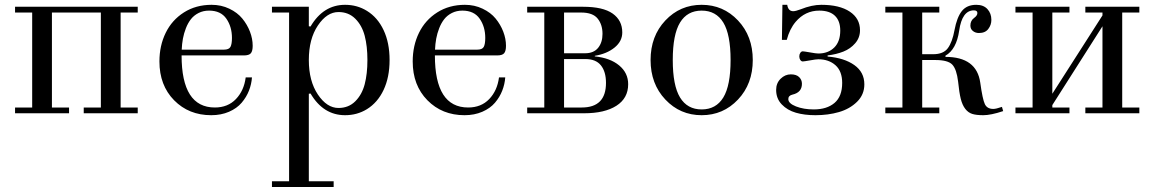

<svg xmlns="http://www.w3.org/2000/svg" viewBox="-20 -459 4678 778"><path d="M41 0V-23.4H110.4V-408.2H41V-431.6H538.1V-408.2H468.8V-23.4H538.1V0H319.3V-23.4H388.7V-408.2H190.4V-23.4H259.8V0Z M626 -210Q626 -273.9 651.4 -325.9Q676.8 -377.9 725.3 -408.7Q773.9 -439.5 837.4 -439.5Q876.5 -439.5 909.2 -423.8Q941.9 -408.2 961.9 -383.8Q981.9 -359.4 992.9 -330.6Q1003.9 -301.8 1003.9 -273.4Q1003.9 -252.4 996.6 -243.4Q989.3 -234.4 967.8 -234.4H715.8Q715.8 -23.4 850.6 -23.4Q903.3 -23.4 936 -57.6Q968.8 -91.8 975.6 -145.5H1001Q999 -117.7 988.8 -91.6Q978.5 -65.4 959.2 -42.7Q939.9 -20 908 -6.1Q876 7.8 835.9 7.8Q745.1 7.8 685.5 -52.7Q626 -113.3 626 -210ZM716.3 -257.8H887.2Q907.7 -257.8 913.8 -269Q919.9 -280.3 919.9 -305.2Q919.9 -350.6 897.2 -383.3Q874.5 -416 827.1 -416Q803.7 -416 784.9 -406.5Q766.1 -397 753.9 -381.6Q741.7 -366.2 733.4 -345Q725.1 -323.7 721.2 -302.5Q717.3 -281.2 716.3 -257.8Z M1082 275.4H1151.4V-408.2H1082V-431.6H1231.4V-352.5L1238.3 -351.6Q1290 -439.5 1378.4 -439.5Q1427.2 -439.5 1466.8 -415Q1510.3 -388.2 1534.4 -336.9Q1558.6 -285.6 1558.6 -215.8Q1558.6 -146 1534.4 -94.7Q1510.3 -43.5 1466.8 -16.6Q1427.2 7.8 1378.4 7.8Q1290 7.8 1238.3 -80.1L1231.4 -79.1V275.4H1332V298.8H1082ZM1351.6 -21.5Q1392.6 -21.5 1419.7 -48.6Q1446.8 -75.7 1457.8 -117.7Q1468.8 -159.7 1468.8 -215.8Q1468.8 -272 1457.8 -314Q1446.8 -356 1419.7 -383.1Q1392.6 -410.2 1351.6 -410.2Q1304.7 -410.2 1268.1 -355.7Q1231.4 -301.3 1231.4 -215.8Q1231.4 -130.4 1268.1 -75.9Q1304.7 -21.5 1351.6 -21.5Z M1652.3 -210Q1652.3 -273.9 1677.7 -325.9Q1703.1 -377.9 1751.7 -408.7Q1800.3 -439.5 1863.8 -439.5Q1902.8 -439.5 1935.5 -423.8Q1968.3 -408.2 1988.3 -383.8Q2008.3 -359.4 2019.3 -330.6Q2030.3 -301.8 2030.3 -273.4Q2030.3 -252.4 2022.9 -243.4Q2015.6 -234.4 1994.1 -234.4H1742.2Q1742.2 -23.4 1877 -23.4Q1929.7 -23.4 1962.4 -57.6Q1995.1 -91.8 2002 -145.5H2027.3Q2025.4 -117.7 2015.1 -91.6Q2004.9 -65.4 1985.6 -42.7Q1966.3 -20 1934.3 -6.1Q1902.3 7.8 1862.3 7.8Q1771.5 7.8 1711.9 -52.7Q1652.3 -113.3 1652.3 -210ZM1742.7 -257.8H1913.6Q1934.1 -257.8 1940.2 -269Q1946.3 -280.3 1946.3 -305.2Q1946.3 -350.6 1923.6 -383.3Q1900.9 -416 1853.5 -416Q1830.1 -416 1811.3 -406.5Q1792.5 -397 1780.3 -381.6Q1768.1 -366.2 1759.8 -345Q1751.5 -323.7 1747.6 -302.5Q1743.7 -281.2 1742.7 -257.8Z M2116.2 0V-23.4H2185.5V-408.2H2116.2V-431.6H2342.8Q2423.3 -431.6 2462.4 -404.1Q2501.5 -376.5 2501.5 -327.6Q2501.5 -291.5 2470 -266.1Q2438.5 -240.7 2390.1 -232.9V-230.5Q2452.6 -224.1 2489 -193.8Q2525.4 -163.6 2525.4 -117.7Q2525.4 -61 2477.8 -30.5Q2430.2 0 2346.7 0ZM2265.6 -23.4H2337.4Q2435.5 -23.4 2435.5 -123Q2435.5 -168.5 2415 -194.1Q2394.5 -219.7 2352.1 -219.7H2265.6ZM2265.6 -243.2H2351.1Q2385.7 -243.2 2403.6 -265.1Q2421.4 -287.1 2421.4 -321.8Q2421.4 -358.9 2401.9 -383.5Q2382.3 -408.2 2335 -408.2H2265.6Z M2676 -55.7Q2616.2 -119.1 2616.2 -215.8Q2616.2 -312.5 2676 -376Q2735.8 -439.5 2823.2 -439.5Q2910.6 -439.5 2970.5 -376Q3030.3 -312.5 3030.3 -215.8Q3030.3 -119.1 2970.5 -55.7Q2910.6 7.8 2823.2 7.8Q2735.8 7.8 2676 -55.7ZM2735.6 -367.7Q2706.1 -319.3 2706.1 -215.8Q2706.1 -112.3 2735.6 -64Q2765.1 -15.6 2823.2 -15.6Q2881.3 -15.6 2910.9 -64Q2940.4 -112.3 2940.4 -215.8Q2940.4 -319.3 2910.9 -367.7Q2881.3 -416 2823.2 -416Q2765.1 -416 2735.6 -367.7Z M3125 -94.7Q3125 -122.1 3143.1 -139.9Q3161.1 -157.7 3184.6 -157.7Q3207 -157.7 3218.3 -146.5Q3229.5 -135.3 3229.5 -119.6Q3229.5 -84.5 3191.4 -75.7Q3174.3 -71.8 3174.3 -57.6Q3174.3 -40 3205.3 -27.8Q3236.3 -15.6 3277.3 -15.6Q3330.6 -15.6 3361.6 -42Q3392.6 -68.4 3392.6 -123Q3392.6 -170.4 3365.5 -194.6Q3338.4 -218.8 3295.9 -218.8Q3286.1 -218.8 3262.7 -214.4Q3237.3 -210 3232.9 -210Q3227.1 -210 3222.9 -216.1Q3218.8 -222.2 3218.8 -230.5Q3218.8 -238.8 3222.9 -244.9Q3227.1 -251 3232.9 -251Q3237.3 -251 3262.7 -246.6Q3286.1 -242.2 3295.9 -242.2Q3335.9 -242.2 3360.4 -266.4Q3384.8 -290.5 3384.8 -335Q3384.8 -374.5 3363 -395.3Q3341.3 -416 3299.8 -416Q3242.7 -416 3204.1 -370.6Q3179.7 -341.8 3168 -297.4H3148.4L3150.4 -439.5H3169.9Q3173.8 -413.6 3194.3 -413.6Q3204.1 -413.6 3224.6 -421.4Q3269.5 -439.5 3308.1 -439.5Q3381.8 -439.5 3423.3 -411.9Q3464.8 -384.3 3464.8 -336.4Q3464.8 -306.2 3445.3 -283.7Q3425.8 -261.2 3397.5 -250Q3369.1 -238.8 3333.5 -234.4V-230Q3401.4 -224.1 3441.9 -195.3Q3482.4 -166.5 3482.4 -117.2Q3482.4 -75.7 3452.9 -46.6Q3423.3 -17.6 3379.6 -4.9Q3335.9 7.8 3284.2 7.8Q3239.7 7.8 3205.1 -2.2Q3170.4 -12.2 3147.7 -35.9Q3125 -59.6 3125 -94.7Z M3567.4 0V-23.4H3636.7V-408.2H3567.4V-431.6H3786.1V-408.2H3716.8V-239.3H3761.2Q3802.7 -239.3 3820.8 -263.9Q3838.9 -288.6 3847.7 -336.9Q3857.4 -388.7 3877.4 -414.1Q3897.5 -439.5 3936 -439.5Q3965.3 -439.5 3981.2 -422.1Q3997.1 -404.8 3997.1 -378.4Q3997.1 -357.9 3984.6 -341.6Q3972.2 -325.2 3946.8 -325.2Q3932.6 -325.2 3922.4 -333.3Q3912.1 -341.3 3912.1 -355.5Q3912.1 -375.5 3927.7 -386.7Q3940.4 -396 3940.4 -406.2Q3940.4 -417 3926.3 -417Q3878.4 -417 3866.7 -335Q3855.5 -258.3 3811 -233.4V-228.5Q3937.5 -228.5 3952.1 -124Q3961.4 -56.6 3970.7 -37.1Q3980 -17.6 4004.9 -17.6Q4016.1 -17.6 4040 -25.9L4044.9 -8.8Q3995.1 7.8 3964.4 7.8Q3936.5 7.8 3919.9 2.7Q3903.3 -2.4 3891.4 -17.8Q3879.4 -33.2 3873 -58.8Q3866.7 -84.5 3862.3 -128.4Q3856.4 -178.2 3838.9 -197Q3821.3 -215.8 3770 -215.8H3716.8V-23.4H3786.1V0Z M4094.7 0V-23.4H4164.1V-408.2H4094.7V-431.6H4313.5V-408.2H4244.1V-79.1L4447.3 -396.5V-408.2H4377.9V-431.6H4596.7V-408.2H4527.3V-23.4H4596.7V0H4377.9V-23.4H4447.3V-352.5L4244.1 -33.2V-23.4H4313.5V0Z"/></svg>

Font: Theano Didot
Style: Regular
Weight: 400
Designer: Alexey Kryukov
Version: Version 2.0